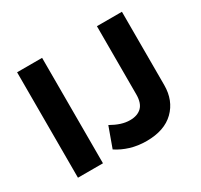

<svg xmlns="http://www.w3.org/2000/svg" viewBox="-148 -894 1157 1104"><g transform="rotate(-30 430.0 -342.5)"><path d="M82.5 0V-700H248.5V0ZM531 15Q473.5 15 424.5 0Q375.5 -15 336.5 -41L385 -175Q418.5 -156 448.8 -146.2Q479 -136.5 508 -136.5Q557.5 -136.5 585 -163Q612.5 -189.5 612.5 -247.5V-700H778.5V-213.5Q778.5 -111.5 714 -48.2Q649.5 15 531 15Z"/></g></svg>

Font: Geologica
Style: Bold
Weight: 700
Designer: Sindre Bremnes, Frode Helland
Foundry: Monokrom Skriftforlag AS
Version: Version 1.010; ttfautohint (v1.8.4.7-5d5b);gftools[0.9.28]